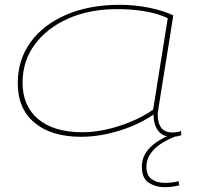

<svg xmlns="http://www.w3.org/2000/svg" viewBox="-20 -560 830 800"><path d="M694 10Q659 10 639.5 -14.5Q620 -39 620 -83Q580 -55 529 -34Q478 -13 423.5 -1.5Q369 10 319 10Q194 10 124 -48.5Q54 -107 54 -213Q54 -311 107.5 -384.5Q161 -458 257 -499Q353 -540 479 -540Q539 -540 598 -528.5Q657 -517 702 -496Q694 -444 685 -388Q676 -332 667.5 -279Q659 -226 652 -183Q645 -140 641 -113.5Q637 -87 637 -85Q637 -8 698 -8Q719 -8 734 -14L736 3Q718 10 694 10ZM618 -103 679 -484Q640 -503 586 -512.5Q532 -522 468 -522Q353 -522 264 -482.5Q175 -443 124.5 -374Q74 -305 74 -216Q74 -118 139.5 -63.5Q205 -9 324 -9Q373 -9 425.5 -21Q478 -33 528 -54Q578 -75 618 -103ZM718 -9 735 0Q662 24 626 58.5Q590 93 590 134Q590 171 612 186.5Q634 202 667 202Q697 202 724 195L727 212Q698 220 665 220Q629 220 600 201.5Q571 183 571 134Q571 42 718 -9Z"/></svg>

Font: Georama ExtraExtended Thin
Style: Italic
Weight: 100
Width: 8
Italic angle: -9°
Designer: Jean-Baptiste Levee
Foundry: Production Type
Version: Version 1.000